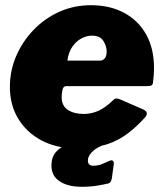

<svg xmlns="http://www.w3.org/2000/svg" viewBox="-20 -560 630 738"><path d="M272 10Q197 10 140 -20Q83 -50 50.5 -103Q18 -156 18 -226Q18 -288 42 -344Q66 -400 108.5 -444.5Q151 -489 207.5 -514.5Q264 -540 330 -540Q402 -540 456.5 -511Q511 -482 541.5 -428Q572 -374 572 -298Q572 -285 571 -271Q570 -257 568 -243Q567 -234 562 -231.5Q557 -229 544 -229H235Q223 -229 220 -214Q217 -199 217 -187Q217 -153 241 -137.5Q265 -122 302 -122Q331 -122 358 -134Q385 -146 416 -176Q422 -182 428.5 -181.5Q435 -181 444 -177L529 -140Q555 -129 537 -108Q493 -60 453 -34.5Q413 -9 369.5 0.5Q326 10 272 10ZM365 -327Q375 -327 382.5 -335.5Q390 -344 390 -362Q390 -382 377.5 -402.5Q365 -423 333 -423Q313 -423 292.5 -412Q272 -401 257.5 -379.5Q243 -358 239 -327ZM179 60Q181 45 189.5 31.5Q198 18 219 4Q240 -10 281 -24L424 -20Q366 -2 343 16Q320 34 318 54Q317 65 322 71Q327 77 338 77Q358 77 372.5 70.5Q387 64 401 58Q410 54 414.5 58.5Q419 63 417 73L410 125Q409 131 406 137Q403 143 397 145Q381 149 354 153.5Q327 158 294 158Q237 158 204.5 133.5Q172 109 179 60Z"/></svg>

Font: Libre Franklin Thin Black
Style: Italic
Weight: 900
Italic angle: -8°
Version: Version 2.000